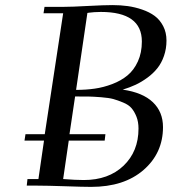

<svg xmlns="http://www.w3.org/2000/svg" viewBox="-20 -729 674 754"><path d="M76.2 -176.8 80.1 -202.1H155.8L228 -676.8H150.9L154.8 -702.1H230Q262.2 -702.1 325.4 -705.6Q388.7 -709 421.9 -709Q453.1 -709 481.4 -705.1Q509.8 -701.2 538.3 -691.4Q566.9 -681.6 587.4 -666.5Q607.9 -651.4 620.8 -626.5Q633.8 -601.6 633.8 -569.8Q633.8 -537.6 624 -509.5Q614.3 -481.4 598.1 -461.2Q582 -440.9 559.1 -424.1Q536.1 -407.2 512.7 -396.2Q489.3 -385.3 461.9 -377Q540.5 -365.7 580.3 -327.6Q620.1 -289.6 620.1 -230Q620.1 -127.9 543.7 -61.5Q467.3 4.9 337.9 4.9Q307.1 4.9 235.4 2.4Q163.6 0 127.9 0H85L87.9 -25.9H130.9L152.8 -176.8ZM228 -25.9Q276.9 -22 309.1 -22Q406.2 -22 465.1 -78.1Q523.9 -134.3 523.9 -224.1Q523.9 -250.5 515.9 -270.8Q507.8 -291 496.6 -304.2Q485.4 -317.4 463.6 -326.4Q441.9 -335.4 425 -340.1Q408.2 -344.7 377 -347.2Q345.7 -349.6 327.9 -349.9Q310.1 -350.1 274.9 -350.1L252.9 -202.1H394L391.1 -176.8H250ZM278.8 -376Q317.4 -376 351.8 -380.9Q386.2 -385.7 420.9 -398.9Q455.6 -412.1 480.7 -432.9Q505.9 -453.6 521.5 -487.8Q537.1 -522 537.1 -565.9Q537.1 -682.1 376 -682.1Q363.3 -682.1 350.1 -681.2Q336.9 -680.2 330.1 -679.2L323.2 -678.2Z"/></svg>

Font: Dehuti
Style: Bold-Italic
Weight: 700
Version: Version 1.2